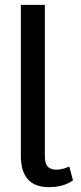

<svg xmlns="http://www.w3.org/2000/svg" viewBox="-20 -762 334 792"><path d="M66 -119V-742H165V-119Q165 -88 176.5 -75Q188 -62 214 -62Q235 -62 266 -75L281 -18Q242 10 181 10Q124 10 95 -22.5Q66 -55 66 -119Z"/></svg>

Font: Sarabun Medium
Style: Regular
Weight: 500
Designer: Suppakit Chalermlarp | Katatrad Co.,Ltd.
Foundry: Cadson Demak Co.,Ltd.
Version: Version 1.000; ttfautohint (v1.6)